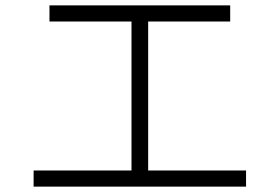

<svg xmlns="http://www.w3.org/2000/svg" viewBox="-20 -717 1040 714"><path d="M164 -637V-697H836V-637ZM105 -23V-83H895V-23ZM469 -661H531V-65H469Z"/></svg>

Font: Murecho Thin Light
Style: Regular
Weight: 300
Version: Version 1.010